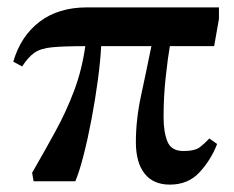

<svg xmlns="http://www.w3.org/2000/svg" viewBox="-20 -491 633 520"><path d="M440 9Q395 9 371.5 -21Q348 -51 348 -106Q348 -167 362 -232Q376 -297 390 -366H254Q252 -326 245 -274Q238 -222 228 -169Q218 -116 206.5 -71Q195 -26 184 0H71L67 -23Q101 -82 130.5 -136Q160 -190 181 -246Q202 -302 211 -366Q153 -366 121.5 -363Q90 -360 73 -348Q56 -336 40 -311L16 -324Q36 -393 87 -432Q138 -471 216 -471H573V-440L560 -366H440Q435 -338 429 -284Q423 -230 423 -175Q423 -133 433.5 -107.5Q444 -82 477 -82Q508 -82 521.5 -92.5Q535 -103 547 -116L568 -101Q552 -59 521 -25Q490 9 440 9Z"/></svg>

Font: STIX Two Text SemiBold
Style: Regular
Weight: 600
Designer: Ross Mills, John Hudson & Paul Hanslow, Tiro Typeworks Ltd; with prior portions MicroPress Inc., and Coen Hoffman.
Foundry: Tiro Typeworks Ltd
Version: Version 2.13 b171